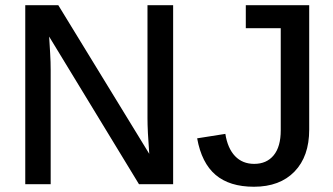

<svg xmlns="http://www.w3.org/2000/svg" viewBox="-20 -708 1281 738"><path d="M174.8 -439.9V0H77.1V-688H204.1L553.7 -116.7Q546.9 -205.6 546.9 -253.9V-688H645.5V0H514.2L168.9 -567.4Q170.9 -532.7 172.9 -501Q174.8 -469.2 174.8 -439.9ZM956.1 9.8Q862.3 9.8 808.6 -35.9Q754.9 -81.5 737.8 -176.3L846.2 -193.4Q855 -137.7 883.5 -107.9Q912.1 -78.1 957 -78.1Q1004.9 -78.1 1032 -111.1Q1059.1 -144 1059.1 -207V-599.6H924.8V-688H1168.5V-209.5Q1168.5 -106.9 1112.1 -48.6Q1055.7 9.8 956.1 9.8Z"/></svg>

Font: Arimo Medium
Style: Regular
Weight: 500
Designer: Steve Matteson
Foundry: Monotype Imaging Inc.
Version: Version 1.33